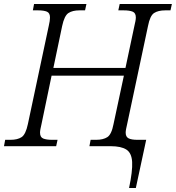

<svg xmlns="http://www.w3.org/2000/svg" viewBox="-40 -734 883 964"><path d="M608 210Q626 125 623.5 79.5Q621 34 594.5 17Q568 0 516 0H409L415 -32H443Q478 -32 499 -45.5Q520 -59 530 -111L582 -354H219L168 -109Q165 -97 163 -86Q161 -75 161 -68Q161 -45 177 -38.5Q193 -32 221 -32H249L242 0H-20L-14 -32H13Q48 -32 68.5 -45.5Q89 -59 100 -111L205 -605Q208 -617 209.5 -628Q211 -639 211 -646Q211 -669 195.5 -675.5Q180 -682 151 -682H125L131 -714H394L387 -682H359Q324 -682 303.5 -668.5Q283 -655 272 -603L228 -393H590L635 -605Q638 -617 640 -628Q642 -639 642 -646Q642 -669 626 -675.5Q610 -682 581 -682H554L561 -714H823L816 -682H790Q754 -682 733.5 -668.5Q713 -655 703 -603L598 -109Q595 -97 593 -86Q591 -75 591 -68Q591 -47 605.5 -39.5Q620 -32 650 -32H694L642 210Z"/></svg>

Font: Noto Serif Light
Style: Italic
Weight: 300
Italic angle: -12°
Designer: Monotype Design Team
Foundry: Monotype Imaging Inc.
Version: Version 2.013